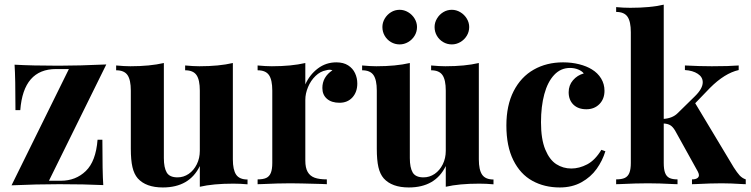

<svg xmlns="http://www.w3.org/2000/svg" viewBox="-20 -803 3273 837"><path d="M245.6 -15.1Q310.1 -15.1 354 -57.4Q397.9 -99.6 405.3 -193.8H426.3Q426.3 -51.3 430.2 3.9Q349.6 0 238.3 0Q140.1 0 30.3 4.9L280.3 -502H224.1Q82 -502 68.4 -322.8H47.4Q47.4 -464.8 43.5 -521Q121.1 -516.6 235.4 -516.6Q322.8 -516.6 443.4 -522L193.4 -15.1Z M1059.1 -20.5V0.5Q1027.8 -2.4 997.1 -2.4Q909.2 -2.4 851.1 11.2V-79.1Q805.7 14.2 689.9 14.2Q616.2 14.2 580.6 -25.4Q564.5 -43.9 557.4 -74.5Q550.3 -105 550.3 -154.8V-408.2Q550.3 -454.6 535.9 -475.6Q521.5 -496.6 486.3 -496.6V-517.6Q522.9 -514.2 548.3 -514.2Q633.3 -514.2 694.3 -528.3V-113.8Q694.3 -72.3 706.8 -51Q719.2 -29.8 753.9 -29.8Q780.3 -29.8 802.5 -44.9Q824.7 -60.1 837.9 -86.7Q851.1 -113.3 851.1 -145.5V-408.2Q851.1 -454.6 836.7 -475.6Q822.3 -496.6 787.1 -496.6V-517.6Q823.7 -514.2 849.1 -514.2Q935.1 -514.2 995.1 -528.3V-108.4Q995.1 -62.5 1009.5 -41.5Q1023.9 -20.5 1059.1 -20.5Z M1537.6 -439Q1537.6 -401.9 1516.4 -378.4Q1495.1 -355 1460 -355Q1425.3 -355 1405.3 -372.3Q1385.3 -389.6 1385.3 -419.4Q1385.3 -467.3 1429.2 -496.6Q1422.9 -499 1416 -499Q1410.2 -499 1401.9 -496.6Q1376.5 -492.2 1355.5 -471.9Q1334.5 -451.7 1322.8 -423.3Q1311 -395 1311 -367.7V-103Q1311 -71.3 1321.3 -53.5Q1331.5 -35.6 1351.6 -28.3Q1371.6 -21 1404.8 -21V0Q1399.4 0 1382.8 -1Q1278.8 -3.9 1246.1 -3.9Q1194.3 -3.9 1121.6 -0.5L1103 0V-21Q1127 -21 1140.6 -27.3Q1154.3 -33.7 1160.6 -49.3Q1167 -64.9 1167 -92.8V-408.2Q1167 -454.6 1152.6 -475.6Q1138.2 -496.6 1103 -496.6V-517.6Q1139.6 -514.2 1165 -514.2Q1250 -514.2 1311 -528.3V-435.1Q1330.1 -477.5 1365.5 -504.4Q1400.9 -531.2 1446.3 -531.2Q1477.1 -531.2 1497.6 -518.1Q1518.1 -504.9 1527.8 -483.9Q1537.6 -462.9 1537.6 -439Z M1559.1 0ZM2131.3 -20.5V0.5Q2100.1 -2.4 2069.3 -2.4Q1981.4 -2.4 1923.3 11.2V-79.1Q1877.9 14.2 1762.2 14.2Q1688.5 14.2 1652.8 -25.4Q1636.7 -43.9 1629.6 -74.5Q1622.6 -105 1622.6 -154.8V-408.2Q1622.6 -454.6 1608.2 -475.6Q1593.8 -496.6 1558.6 -496.6V-517.6Q1595.2 -514.2 1620.6 -514.2Q1705.6 -514.2 1766.6 -528.3V-113.8Q1766.6 -72.3 1779.1 -51Q1791.5 -29.8 1826.2 -29.8Q1852.5 -29.8 1874.8 -44.9Q1897 -60.1 1910.2 -86.7Q1923.3 -113.3 1923.3 -145.5V-408.2Q1923.3 -454.6 1908.9 -475.6Q1894.5 -496.6 1859.4 -496.6V-517.6Q1896 -514.2 1921.4 -514.2Q2007.3 -514.2 2067.4 -528.3V-108.4Q2067.4 -62.5 2081.8 -41.5Q2096.2 -20.5 2131.3 -20.5ZM1797.9 -685.1Q1797.9 -664.6 1787.4 -647.2Q1776.9 -629.9 1759.3 -619.6Q1741.7 -609.4 1722.2 -609.4Q1701.7 -609.4 1684.3 -619.6Q1667 -629.9 1657 -647.2Q1647 -664.6 1647 -685.1Q1647 -704.6 1657.2 -721.9Q1667.5 -739.3 1684.6 -749.8Q1701.7 -760.3 1722.2 -760.3Q1741.7 -760.3 1759.3 -749.8Q1776.9 -739.3 1787.4 -721.9Q1797.9 -704.6 1797.9 -685.1ZM2025.4 -685.1Q2025.4 -664.6 2014.9 -647.2Q2004.4 -629.9 1986.8 -619.6Q1969.2 -609.4 1949.7 -609.4Q1929.2 -609.4 1911.9 -619.6Q1894.5 -629.9 1884.5 -647.2Q1874.5 -664.6 1874.5 -685.1Q1874.5 -704.6 1884.8 -721.9Q1895 -739.3 1912.1 -749.8Q1929.2 -760.3 1949.7 -760.3Q1969.2 -760.3 1986.8 -749.8Q2004.4 -739.3 2014.9 -721.9Q2025.4 -704.6 2025.4 -685.1Z M2560.1 -500.5Q2585.9 -484.9 2600.6 -460.7Q2615.2 -436.5 2615.2 -407.2Q2615.2 -371.6 2593 -349.1Q2570.8 -326.7 2536.1 -326.7Q2500.5 -326.7 2479.7 -346.9Q2459 -367.2 2459 -400.9Q2459 -431.2 2477.8 -453.1Q2496.6 -475.1 2524.9 -482.9Q2517.1 -493.2 2500.7 -500Q2484.4 -506.8 2464.8 -506.8Q2424.3 -506.8 2395.8 -476.3Q2367.2 -445.8 2352.8 -392.3Q2338.4 -338.9 2338.4 -270Q2338.4 -196.8 2356.9 -151.6Q2375.5 -106.4 2405 -87.4Q2434.6 -68.4 2470.7 -68.4Q2504.9 -68.4 2539.6 -86.4Q2574.2 -104.5 2601.6 -149.9L2619.1 -143.6Q2606.4 -102.5 2581.1 -66.9Q2555.7 -31.2 2514.9 -8.5Q2474.1 14.2 2420.4 14.2Q2353 14.2 2300.5 -14.9Q2248 -43.9 2217.8 -104.7Q2187.5 -165.5 2187.5 -255.9Q2187.5 -343.8 2219.2 -405.8Q2251 -467.8 2306.9 -499.5Q2362.8 -531.2 2434.6 -531.2Q2472.2 -531.2 2504.9 -522.9Q2537.6 -514.6 2560.1 -500.5Z M3231 -21V0L3217.8 -0.5Q3164.1 -3.9 3126 -3.9Q3079.6 -3.9 3013.7 -0.5L2996.6 0V-21Q3011.2 -21 3019 -25.9Q3026.9 -30.8 3026.9 -39.6Q3026.9 -45.4 3022 -55.2L2922.9 -233.9Q2912.6 -251 2901.6 -257.3Q2890.6 -263.7 2873.5 -264.6V-92.8Q2873.5 -64.9 2879.4 -49.3Q2885.3 -33.7 2898.2 -27.3Q2911.1 -21 2933.6 -21V0L2917.5 -0.5Q2852.5 -3.9 2804.2 -3.9Q2754.4 -3.9 2683.6 -0.5L2666 0V-21Q2689.9 -21 2703.6 -27.3Q2717.3 -33.7 2723.6 -49.3Q2730 -64.9 2730 -92.8V-662.6Q2730 -709 2715.6 -730Q2701.2 -751 2666 -751V-772Q2697.3 -769 2727.5 -769Q2815.4 -769 2873.5 -782.7V-284.7Q2912.1 -287.6 2934.1 -309.6L3009.8 -383.8Q3043.5 -417 3043.5 -444.3Q3043.5 -467.3 3021.7 -481.4Q3000 -495.6 2965.8 -497.6V-517.6Q3030.8 -514.2 3083 -514.2Q3159.2 -514.2 3200.2 -517.6V-497.6Q3139.2 -483.9 3075.2 -419.9L3010.7 -353L3178.7 -73.2Q3193.4 -50.3 3204.3 -38.3Q3215.3 -26.4 3231 -21Z"/></svg>

Font: TypoPRO Playfair Display
Style: Bold
Weight: 700
Designer: Claus Eggers Sørensen
Foundry: Claus Eggers Sørensen
Version: Version 1.004;PS 001.004;hotconv 1.0.70;makeotf.lib2.5.58329